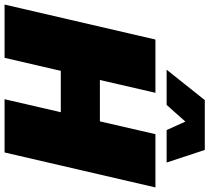

<svg xmlns="http://www.w3.org/2000/svg" viewBox="-66 -858 916 840"><g transform="rotate(90 392.0 -438.0)"><path d="M504 -791 431 -709H277L410 -876H628L683 -709H541ZM559 -660H792L639 0H406L463 -246H282L225 0H-8L145 -660H378L322 -417H503Z"/></g></svg>

Font: Elaine Sans Black
Style: Italic
Weight: 900
Italic angle: -13°
Designer: Wei Huang
Foundry: Wei Huang
Version: Version 2.001;December 24, 2019;FontCreator 12.0.0.2547 64-b